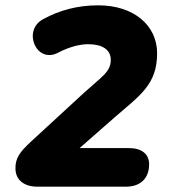

<svg xmlns="http://www.w3.org/2000/svg" viewBox="-20 -701 634 721"><path d="M120 0H453C508 0 540 -32 540 -84C540 -123 512 -145 463 -145H279L409 -259C504 -342 570 -382 570 -501C570 -606 482 -681 349 -681C272 -681 204 -663 142 -629C63 -587 116 -460 198 -503C242 -526 281 -535 311 -535C362 -535 396 -516 396 -476C396 -431 362 -413 297 -354L95 -168C52 -128 38 -106 38 -69C38 -24 72 0 120 0Z"/></svg>

Font: SN Pro Heavy
Style: Italic
Weight: 800
Italic angle: -9°
Designer: Tobias Whetton
Foundry: Supernotes
Version: Version 1.001;Glyphs 3.2 (3249)